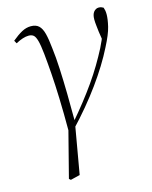

<svg xmlns="http://www.w3.org/2000/svg" viewBox="-104 -536 642 809"><g transform="rotate(-15 217.0 -131.5)"><path d="M104 204 97 198 154 -24H183L145 194ZM148 4Q148 -78 146 -139.5Q144 -201 140.5 -249.5Q137 -298 133 -337Q129 -376 123.5 -396Q118 -416 110 -422.5Q102 -429 89 -429Q77 -429 63 -424.5Q49 -420 32 -411L25 -424Q49 -444 68.5 -454.5Q88 -465 108 -465Q130 -465 142.5 -453.5Q155 -442 161.5 -417Q168 -392 172 -351Q177 -312 179.5 -260Q182 -208 183 -148.5Q184 -89 184 -25L177 -27Q208 -63 235.5 -98Q263 -133 286.5 -166.5Q310 -200 330 -233.5Q350 -267 367 -300Q375 -316 381.5 -331Q388 -346 394 -371L387 -316L379 -368Q378 -378 376 -394.5Q374 -411 374 -423Q374 -445 383 -456Q392 -467 405 -467Q411 -467 416.5 -465Q422 -463 425 -461Q427 -456 428.5 -448.5Q430 -441 430 -431Q430 -410 422.5 -378.5Q415 -347 389 -297Q372 -263 349.5 -226.5Q327 -190 299.5 -152Q272 -114 239.5 -75Q207 -36 170 3Z"/></g></svg>

Font: Source Serif 4 48pt Light
Style: Italic
Weight: 300
Italic angle: -12°
Designer: Frank Grießhammer
Foundry: Adobe Systems Incorporated
Version: Version 4.004;hotconv 1.0.116;makeotfexe 2.5.65601